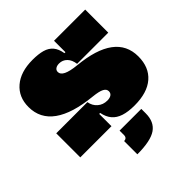

<svg xmlns="http://www.w3.org/2000/svg" viewBox="-217 -739 1106 1106"><g transform="rotate(-45 336.0 -186.0)"><path d="M455 10Q403 10 367.8 -1.5Q332.5 -13 312 -37.2Q291.5 -61.5 284 -100H261L276 -196Q281.5 -162.5 305.5 -141.8Q329.5 -121 364 -121Q384.5 -121 396.2 -129.2Q408 -137.5 408 -153Q408 -171 388.2 -181.5Q368.5 -192 321 -197Q169.5 -212 92.8 -266.8Q16 -321.5 16 -416Q16 -497 71.8 -544.5Q127.5 -592 225 -592Q272.5 -592 305 -582.8Q337.5 -573.5 356.5 -551Q375.5 -528.5 382 -489H405L390 -394Q385.5 -429.5 366 -449.2Q346.5 -469 318 -469Q300 -469 289 -461.2Q278 -453.5 278 -439Q278 -419 304 -406.2Q330 -393.5 383 -388Q526.5 -374.5 598.2 -321.2Q670 -268 670 -175Q670 -86.5 614.2 -38.2Q558.5 10 455 10ZM22 0V-196H276V0ZM390 -394V-582H644V-394ZM291 51H468V87Q468 156.5 422 188.2Q376 220 267 220V112Q278.5 112 284.8 105.5Q291 99 291 87Z"/></g></svg>

Font: Hepta Slab Black
Style: Regular
Weight: 900
Designer: Michael LaGattuta
Foundry: Michael LaGattuta
Version: Version 1.102